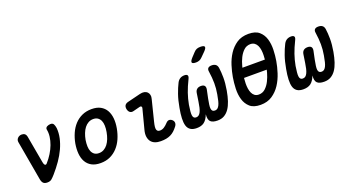

<svg xmlns="http://www.w3.org/2000/svg" viewBox="-53 -1402 3706 2030"><g transform="rotate(-20 1800.0 -387.5)"><path d="M153 -48 74 -497Q72 -511 76 -522Q80 -533 89 -542Q98 -551 109.5 -555.5Q121 -560 134 -560Q156 -560 169 -549Q182 -538 186 -518L241 -210Q245 -184 256 -176Q267 -168 279 -182Q313 -220 339.5 -263Q366 -306 382.5 -350Q399 -394 404.5 -437Q410 -480 402 -518Q400 -528 404.5 -536Q409 -544 417 -549Q425 -554 436.5 -557Q448 -560 458 -560Q483 -560 492.5 -542.5Q502 -525 506 -497Q511 -442 498.5 -385Q486 -328 460 -271.5Q434 -215 395 -158.5Q356 -102 307 -46Q285 -21 267 -5.5Q249 10 218 10Q187 10 172.5 -5Q158 -20 153 -48Z M818 10Q758 10 718 -12Q678 -34 656 -73Q634 -112 629.5 -164Q625 -216 635 -276Q646 -335 669 -387Q692 -439 727.5 -477.5Q763 -516 811 -538Q859 -560 919 -560Q979 -560 1019 -538Q1059 -516 1081 -477.5Q1103 -439 1108 -387.5Q1113 -336 1102 -276Q1091 -216 1068 -164Q1045 -112 1009 -73Q973 -34 925.5 -12Q878 10 818 10ZM837 -95Q867 -95 892 -109Q917 -123 935.5 -147Q954 -171 967 -204Q980 -237 987 -276Q994 -314 993 -347Q992 -380 981.5 -403.5Q971 -427 951 -441Q931 -455 900 -455Q870 -455 845 -441Q820 -427 801.5 -403Q783 -379 770 -346Q757 -313 750 -275Q744 -237 745 -204Q746 -171 756.5 -147Q767 -123 786.5 -109Q806 -95 837 -95Z M1330 -388Q1306 -382 1290 -394Q1274 -406 1268 -432Q1263 -458 1273 -475Q1283 -492 1310 -499L1456 -535Q1484 -542 1505.5 -537.5Q1527 -533 1540 -520Q1553 -507 1557.5 -487Q1562 -467 1555 -443L1497 -211Q1488 -176 1486 -154.5Q1484 -133 1488.5 -121Q1493 -109 1502 -104Q1511 -99 1524 -99Q1549 -99 1571 -113Q1593 -127 1614 -150Q1632 -170 1649.5 -170.5Q1667 -171 1684 -157Q1701 -142 1701.5 -122Q1702 -102 1687 -83Q1668 -58 1648 -40Q1628 -22 1605 -11Q1582 0 1555 5Q1528 10 1494 10Q1458 10 1430 -1Q1402 -12 1385.5 -34Q1369 -56 1364.5 -88.5Q1360 -121 1372 -165L1429 -384Q1433 -397 1426.5 -404Q1420 -411 1408 -408Z M2271 -560Q2300 -560 2316.5 -547Q2333 -534 2337 -507Q2344 -460 2344.5 -397.5Q2345 -335 2331 -254Q2320 -192 2304 -143.5Q2288 -95 2264.5 -61Q2241 -27 2209 -8.5Q2177 10 2133 10Q2078 10 2054.5 -13Q2031 -36 2037 -95Q2015 -38 1983 -14Q1951 10 1899 10Q1855 10 1829 -7.5Q1803 -25 1793 -58Q1783 -91 1785 -140.5Q1787 -190 1799 -254Q1813 -335 1835 -398Q1857 -461 1881 -508Q1894 -534 1915 -547Q1936 -560 1964 -560Q1991 -560 1998.5 -547Q2006 -534 1993 -508Q1975 -471 1961 -438.5Q1947 -406 1936.5 -375Q1926 -344 1918 -314Q1910 -284 1904 -251Q1898 -211 1895 -182.5Q1892 -154 1894.5 -135.5Q1897 -117 1906 -108Q1915 -99 1931 -99Q1949 -99 1961.5 -109Q1974 -119 1983 -138Q1992 -157 1998.5 -184Q2005 -211 2010 -246L2024 -338Q2028 -366 2045 -380Q2062 -394 2090 -394Q2118 -394 2130 -380Q2142 -366 2137 -338L2117 -243Q2110 -206 2106 -178.5Q2102 -151 2104.5 -133.5Q2107 -116 2116 -107.5Q2125 -99 2143 -99Q2159 -99 2171 -108Q2183 -117 2192.5 -135.5Q2202 -154 2209 -182.5Q2216 -211 2223 -251Q2229 -284 2231.5 -314Q2234 -344 2234 -374.5Q2234 -405 2231 -437.5Q2228 -470 2223 -506Q2218 -533 2230.5 -546.5Q2243 -560 2271 -560ZM2200 -676Q2184 -659 2166.5 -652Q2149 -645 2129 -645Q2089 -645 2084 -660Q2079 -675 2109 -708L2150 -752Q2168 -772 2185.5 -778.5Q2203 -785 2226 -785Q2268 -785 2272.5 -769Q2277 -753 2246 -722Z M2618 10Q2540 10 2499 -26.5Q2458 -63 2441.5 -119Q2425 -175 2427.5 -241Q2430 -307 2440 -366Q2450 -425 2470.5 -490.5Q2491 -556 2527 -611.5Q2563 -667 2617 -703.5Q2671 -740 2750 -740Q2828 -740 2869.5 -704Q2911 -668 2927.5 -612.5Q2944 -557 2942 -492Q2940 -427 2930 -369Q2920 -309 2898.5 -242Q2877 -175 2840.5 -119Q2804 -63 2749.5 -26.5Q2695 10 2618 10ZM2637 -99Q2680 -99 2711 -128Q2742 -157 2762.5 -198.5Q2783 -240 2796 -286Q2800 -303 2804 -318H2549Q2549 -316 2548 -315Q2545 -286 2544.5 -256.5Q2544 -227 2548 -199Q2552 -171 2562.5 -148.5Q2573 -126 2591 -112.5Q2609 -99 2637 -99ZM2822 -425Q2825 -449 2825 -474Q2826 -504 2822 -532Q2818 -560 2807.5 -582Q2797 -604 2778.5 -617.5Q2760 -631 2732 -631Q2689 -631 2658 -602Q2627 -573 2606.5 -531.5Q2586 -490 2574 -444Q2571 -434 2569 -425Z M3471 -560Q3500 -560 3516.5 -547Q3533 -534 3537 -507Q3544 -460 3544.5 -397.5Q3545 -335 3531 -254Q3520 -192 3504 -143.5Q3488 -95 3464.5 -61Q3441 -27 3409 -8.5Q3377 10 3333 10Q3278 10 3254.5 -13Q3231 -36 3237 -95Q3215 -38 3183 -14Q3151 10 3099 10Q3055 10 3029 -7.5Q3003 -25 2993 -58Q2983 -91 2985 -140.5Q2987 -190 2999 -254Q3013 -335 3035 -398Q3057 -461 3081 -508Q3094 -534 3115 -547Q3136 -560 3164 -560Q3191 -560 3198.5 -547Q3206 -534 3193 -508Q3175 -471 3161 -438.5Q3147 -406 3136.5 -375Q3126 -344 3118 -314Q3110 -284 3104 -251Q3098 -211 3095 -182.5Q3092 -154 3094.5 -135.5Q3097 -117 3106 -108Q3115 -99 3131 -99Q3149 -99 3161.5 -109Q3174 -119 3183 -138Q3192 -157 3198.5 -184Q3205 -211 3210 -246L3224 -338Q3228 -366 3245 -380Q3262 -394 3290 -394Q3318 -394 3330 -380Q3342 -366 3337 -338L3317 -243Q3310 -206 3306 -178.5Q3302 -151 3304.5 -133.5Q3307 -116 3316 -107.5Q3325 -99 3343 -99Q3359 -99 3371 -108Q3383 -117 3392.5 -135.5Q3402 -154 3409 -182.5Q3416 -211 3423 -251Q3429 -284 3431.5 -314Q3434 -344 3434 -374.5Q3434 -405 3431 -437.5Q3428 -470 3423 -506Q3418 -533 3430.5 -546.5Q3443 -560 3471 -560Z"/></g></svg>

Font: Maple Mono NL SemiBold
Style: Italic
Weight: 600
Italic angle: -10°
Monospace: yes
Designer: subframe7536
Version: Version 7.000